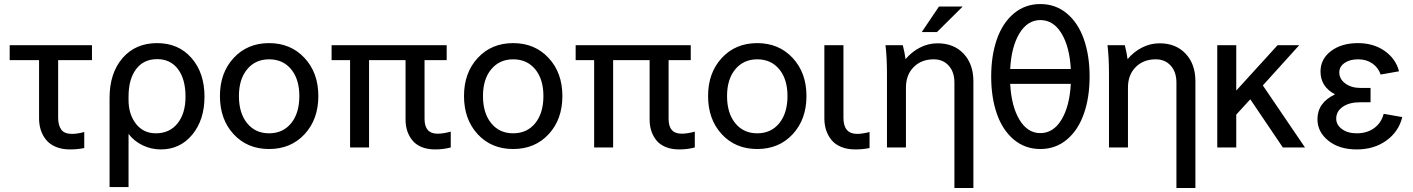

<svg xmlns="http://www.w3.org/2000/svg" viewBox="-20 -728 6977 948"><path d="M172.9 -143.1V-431.2H27.8V-504.9H434.1V-431.2H267.1V-146Q267.1 -109.9 282.2 -88.4Q297.4 -66.9 335.9 -66.9Q360.8 -66.9 396 -76.2V2.9Q363.8 9.8 325.2 9.8Q286.1 9.8 256.1 -2.7Q226.1 -15.1 208.3 -36.9Q190.4 -58.6 181.6 -85.4Q172.9 -112.3 172.9 -143.1Z M614.7 -251V-233.9Q614.7 -164.1 651.1 -116.9Q687.5 -69.8 750 -69.8Q817.4 -69.8 856.7 -118.9Q896 -168 896 -251Q896 -336.9 858.9 -386.5Q821.8 -436 755.9 -436Q689 -436 651.9 -386.5Q614.7 -336.9 614.7 -251ZM755.9 -515.1Q861.3 -515.1 925.5 -441.7Q989.7 -368.2 989.7 -251Q989.7 -136.2 929.4 -63.2Q869.1 9.8 773.9 9.8Q726.6 9.8 684.1 -10.7Q641.6 -31.2 614.7 -66.9V195.8H521V-244.1Q521 -367.2 585 -441.2Q648.9 -515.1 755.9 -515.1Z M1551.8 -253.9Q1551.8 -138.7 1483.9 -65.4Q1416 7.8 1308.6 7.8Q1201.2 7.8 1133.5 -65.4Q1065.9 -138.7 1065.9 -253.9Q1065.9 -368.7 1133.8 -441.9Q1201.7 -515.1 1308.6 -515.1Q1415.5 -515.1 1483.6 -441.9Q1551.8 -368.7 1551.8 -253.9ZM1159.7 -253.9Q1159.7 -169.4 1200.2 -119.6Q1240.7 -69.8 1308.6 -69.8Q1377 -69.8 1417.5 -119.6Q1458 -169.4 1458 -253.9Q1458 -336.9 1417.5 -386Q1377 -435.1 1308.6 -435.1Q1241.2 -435.1 1200.4 -386Q1159.7 -336.9 1159.7 -253.9Z M1617.2 -504.9H2185.5V-431.2H2076.2V-141.1Q2076.2 -67.9 2140.1 -67.9Q2168.9 -67.9 2205.6 -78.1V0Q2169.9 9.8 2128.4 9.8Q2090.3 9.8 2061.5 -2.2Q2032.7 -14.2 2015.9 -35.2Q1999 -56.2 1990.7 -81.8Q1982.4 -107.4 1982.4 -137.2V-431.2H1802.2V0H1708.5V-431.2H1617.2Z M2756.8 -253.9Q2756.8 -138.7 2689 -65.4Q2621.1 7.8 2513.7 7.8Q2406.2 7.8 2338.6 -65.4Q2271 -138.7 2271 -253.9Q2271 -368.7 2338.9 -441.9Q2406.7 -515.1 2513.7 -515.1Q2620.6 -515.1 2688.7 -441.9Q2756.8 -368.7 2756.8 -253.9ZM2364.7 -253.9Q2364.7 -169.4 2405.3 -119.6Q2445.8 -69.8 2513.7 -69.8Q2582 -69.8 2622.6 -119.6Q2663.1 -169.4 2663.1 -253.9Q2663.1 -336.9 2622.6 -386Q2582 -435.1 2513.7 -435.1Q2446.3 -435.1 2405.5 -386Q2364.7 -336.9 2364.7 -253.9Z M2822.3 -504.9H3390.6V-431.2H3281.2V-141.1Q3281.2 -67.9 3345.2 -67.9Q3374 -67.9 3410.6 -78.1V0Q3375 9.8 3333.5 9.8Q3295.4 9.8 3266.6 -2.2Q3237.8 -14.2 3220.9 -35.2Q3204.1 -56.2 3195.8 -81.8Q3187.5 -107.4 3187.5 -137.2V-431.2H3007.3V0H2913.6V-431.2H2822.3Z M3961.9 -253.9Q3961.9 -138.7 3894 -65.4Q3826.2 7.8 3718.8 7.8Q3611.3 7.8 3543.7 -65.4Q3476.1 -138.7 3476.1 -253.9Q3476.1 -368.7 3543.9 -441.9Q3611.8 -515.1 3718.8 -515.1Q3825.7 -515.1 3893.8 -441.9Q3961.9 -368.7 3961.9 -253.9ZM3569.8 -253.9Q3569.8 -169.4 3610.4 -119.6Q3650.9 -69.8 3718.8 -69.8Q3787.1 -69.8 3827.6 -119.6Q3868.2 -169.4 3868.2 -253.9Q3868.2 -336.9 3827.6 -386Q3787.1 -435.1 3718.8 -435.1Q3651.4 -435.1 3610.6 -386Q3569.8 -336.9 3569.8 -253.9Z M4050.3 -143.1V-504.9H4144.5V-146Q4144.5 -66.9 4212.4 -66.9Q4236.8 -66.9 4273.4 -76.2V2.9Q4241.2 9.8 4202.6 9.8Q4163.1 9.8 4133.1 -2.7Q4103 -15.1 4085.4 -36.9Q4067.9 -58.6 4059.1 -85.2Q4050.3 -111.8 4050.3 -143.1Z M4352.1 -504.9H4437.5Q4447.3 -466.8 4451.2 -436Q4481 -471.7 4522 -492.9Q4563 -514.2 4609.4 -514.2Q4689.5 -514.2 4737.8 -462.9Q4786.1 -411.6 4786.1 -327.1V200.2H4692.4V-320.8Q4692.4 -372.6 4664.3 -403.8Q4636.2 -435.1 4590.3 -435.1Q4529.3 -435.1 4491.2 -396.7Q4453.1 -358.4 4453.1 -295.9V0H4359.4V-359.9Q4359.4 -447.8 4352.1 -504.9ZM4616.2 -695.8H4733.4L4606.4 -569.8H4531.2Z M5359.9 -350.1Q5359.9 -246.6 5331.5 -166Q5303.2 -85.4 5247.6 -38.8Q5191.9 7.8 5116.7 7.8Q5041.5 7.8 4985.8 -38.8Q4930.2 -85.4 4902.1 -166Q4874 -246.6 4874 -350.1Q4874 -453.6 4902.1 -534.2Q4930.2 -614.7 4985.8 -661.4Q5041.5 -708 5116.7 -708Q5191.9 -708 5247.6 -661.6Q5303.2 -615.2 5331.5 -534.7Q5359.9 -454.1 5359.9 -350.1ZM4967.8 -387.2H5267.1Q5261.2 -497.1 5221.2 -563Q5181.2 -628.9 5116.7 -628.9Q5053.2 -628.9 5013.4 -563Q4973.6 -497.1 4967.8 -387.2ZM5116.7 -70.8Q5181.2 -70.8 5221.2 -137.2Q5261.2 -203.6 5267.1 -314H4967.8Q4973.6 -203.6 5013.4 -137.2Q5053.2 -70.8 5116.7 -70.8Z M5448.2 -504.9H5533.7Q5543.5 -466.8 5547.4 -436Q5577.1 -471.7 5618.2 -492.9Q5659.2 -514.2 5705.6 -514.2Q5785.6 -514.2 5834 -462.9Q5882.3 -411.6 5882.3 -327.1V200.2H5788.6V-320.8Q5788.6 -372.6 5760.5 -403.8Q5732.4 -435.1 5686.5 -435.1Q5625.5 -435.1 5587.4 -396.7Q5549.3 -358.4 5549.3 -295.9V0H5455.6V-359.9Q5455.6 -447.8 5448.2 -504.9Z M5990.2 0V-504.9H6084V-280.8L6288.1 -504.9H6395L6215.3 -306.2L6423.3 0H6314L6153.3 -237.8L6084 -162.1V0Z M6747.1 -223.1H6695.8Q6642.1 -223.1 6609.9 -200.7Q6577.6 -178.2 6577.6 -142.1Q6577.6 -111.3 6606 -90.6Q6634.3 -69.8 6678.7 -69.8Q6729.5 -69.8 6764.6 -95.2Q6799.8 -120.6 6812 -166L6903.8 -149.9Q6886.2 -78.1 6825.4 -34.2Q6764.6 9.8 6678.7 9.8Q6592.3 9.8 6538.6 -33.4Q6484.9 -76.7 6484.9 -139.2Q6484.9 -221.2 6571.8 -262.2Q6500 -299.8 6500 -375Q6500 -436.5 6551.8 -475.8Q6603.5 -515.1 6685.1 -515.1Q6761.7 -515.1 6816.7 -476.6Q6871.6 -438 6887.7 -376L6796.9 -359.9Q6785.2 -394.5 6755.9 -414.8Q6726.6 -435.1 6685.1 -435.1Q6644.5 -435.1 6618.7 -417Q6592.8 -398.9 6592.8 -371.1Q6592.8 -337.4 6622.6 -315.7Q6652.3 -293.9 6695.8 -293.9H6747.1Z"/></svg>

Font: LT Superior Med
Style: Regular
Weight: 500
Designer: Daniel Lyons
Foundry: LyonsType
Version: Version 1.000